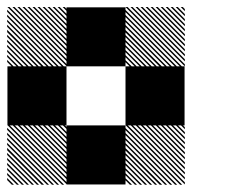

<svg xmlns="http://www.w3.org/2000/svg" viewBox="-21 -854 708 542"><path d="M500.8 -489.2 489.2 -500.8H495L500.8 -495ZM500.8 -475 475 -500.8H480.8L500.8 -480.8ZM500.8 -460.8 460.8 -500.8H466.7L500.8 -466.7ZM500.8 -446.7 446.7 -500.8H452.5L500.8 -452.5ZM500.8 -432.5 432.5 -500.8H438.3L500.8 -438.3ZM500.8 -418.3 418.3 -500.8H424.2L500.8 -424.2ZM500.8 -404.2 404.2 -500.8H410L500.8 -410ZM500.8 -390 390 -500.8H395.8L500.8 -395.8ZM500.8 -375.8 375.8 -500.8H381.7L500.8 -381.7ZM500.8 -361.7 361.7 -500.8H367.5L500.8 -367.5ZM500.8 -347.5 347.5 -500.8H353.3L500.8 -353.3ZM500.8 -333.3 333.3 -500.8H339.2L500.8 -339.2ZM487.5 -332.5 332.5 -487.5V-493.3L493.3 -332.5ZM473.3 -332.5 332.5 -473.3V-479.2L479.2 -332.5ZM459.2 -332.5 332.5 -459.2V-465L465 -332.5ZM445 -332.5 332.5 -445V-450.8L450.8 -332.5ZM430 -332.5 332.5 -430V-436.7L436.7 -332.5ZM416.7 -332.5 332.5 -416.7V-422.5L422.5 -332.5ZM402.5 -332.5 332.5 -402.5V-408.3L408.3 -332.5ZM388.3 -332.5 332.5 -388.3V-394.2L394.2 -332.5ZM374.2 -332.5 332.5 -374.2V-380L380 -332.5ZM360 -332.5 332.5 -360V-365.8L365.8 -332.5ZM345.8 -332.5 332.5 -345.8V-351.7L351.7 -332.5ZM167.5 -489.2 155.8 -500.8H161.7L167.5 -495ZM167.5 -475 141.7 -500.8H147.5L167.5 -480.8ZM167.5 -460.8 127.5 -500.8H133.3L167.5 -466.7ZM167.5 -446.7 113.3 -500.8H119.2L167.5 -452.5ZM167.5 -432.5 99.2 -500.8H105L167.5 -438.3ZM167.5 -418.3 85 -500.8H90.8L167.5 -424.2ZM167.5 -404.2 70.8 -500.8H76.7L167.5 -410ZM167.5 -390 56.7 -500.8H62.5L167.5 -395.8ZM167.5 -375.8 42.5 -500.8H48.3L167.5 -381.7ZM167.5 -361.7 28.3 -500.8H34.2L167.5 -367.5ZM167.5 -347.5 14.2 -500.8H20L167.5 -353.3ZM167.5 -333.3 0 -500.8H5.8L167.5 -339.2ZM154.2 -332.5 -0.8 -487.5V-493.3L160 -332.5ZM140 -332.5 -0.8 -473.3V-479.2L145.8 -332.5ZM125.8 -332.5 -0.8 -459.2V-465L131.7 -332.5ZM111.7 -332.5 -0.8 -445V-450.8L117.5 -332.5ZM96.7 -332.5 -0.8 -430V-436.7L103.3 -332.5ZM83.3 -332.5 -0.8 -416.7V-422.5L89.2 -332.5ZM69.2 -332.5 -0.8 -402.5V-408.3L75 -332.5ZM55 -332.5 -0.8 -388.3V-394.2L60.8 -332.5ZM40.8 -332.5 -0.8 -374.2V-380L46.7 -332.5ZM26.7 -332.5 -0.8 -360V-365.8L32.5 -332.5ZM12.5 -332.5 -0.8 -345.8V-351.7L18.3 -332.5ZM500.8 -822.5 489.2 -834.2H495L500.8 -828.3ZM500.8 -808.3 475 -834.2H480.8L500.8 -814.2ZM500.8 -794.2 460.8 -834.2H466.7L500.8 -800ZM500.8 -780 446.7 -834.2H452.5L500.8 -785.8ZM500.8 -765.8 432.5 -834.2H438.3L500.8 -771.7ZM500.8 -751.7 418.3 -834.2H424.2L500.8 -757.5ZM500.8 -737.5 404.2 -834.2H410L500.8 -743.3ZM500.8 -723.3 390 -834.2H395.8L500.8 -729.2ZM500.8 -709.2 375.8 -834.2H381.7L500.8 -715ZM500.8 -695 361.7 -834.2H367.5L500.8 -700.8ZM500.8 -680.8 347.5 -834.2H353.3L500.8 -686.7ZM500.8 -666.7 333.3 -834.2H339.2L500.8 -672.5ZM487.5 -665.8 332.5 -820.8V-826.7L493.3 -665.8ZM473.3 -665.8 332.5 -806.7V-812.5L479.2 -665.8ZM459.2 -665.8 332.5 -792.5V-798.3L465 -665.8ZM445 -665.8 332.5 -778.3V-784.2L450.8 -665.8ZM430 -665.8 332.5 -763.3V-770L436.7 -665.8ZM416.7 -665.8 332.5 -750V-755.8L422.5 -665.8ZM402.5 -665.8 332.5 -735.8V-741.7L408.3 -665.8ZM388.3 -665.8 332.5 -721.7V-727.5L394.2 -665.8ZM374.2 -665.8 332.5 -707.5V-713.3L380 -665.8ZM360 -665.8 332.5 -693.3V-699.2L365.8 -665.8ZM345.8 -665.8 332.5 -679.2V-685L351.7 -665.8ZM167.5 -822.5 155.8 -834.2H161.7L167.5 -828.3ZM167.5 -808.3 141.7 -834.2H147.5L167.5 -814.2ZM167.5 -794.2 127.5 -834.2H133.3L167.5 -800ZM167.5 -780 113.3 -834.2H119.2L167.5 -785.8ZM167.5 -765.8 99.2 -834.2H105L167.5 -771.7ZM167.5 -751.7 85 -834.2H90.8L167.5 -757.5ZM167.5 -737.5 70.8 -834.2H76.7L167.5 -743.3ZM167.5 -723.3 56.7 -834.2H62.5L167.5 -729.2ZM167.5 -709.2 42.5 -834.2H48.3L167.5 -715ZM167.5 -695 28.3 -834.2H34.2L167.5 -700.8ZM167.5 -680.8 14.2 -834.2H20L167.5 -686.7ZM167.5 -666.7 0 -834.2H5.8L167.5 -672.5ZM154.2 -665.8 -0.8 -820.8V-826.7L160 -665.8ZM140 -665.8 -0.8 -806.7V-812.5L145.8 -665.8ZM125.8 -665.8 -0.8 -792.5V-798.3L131.7 -665.8ZM111.7 -665.8 -0.8 -778.3V-784.2L117.5 -665.8ZM96.7 -665.8 -0.8 -763.3V-770L103.3 -665.8ZM83.3 -665.8 -0.8 -750V-755.8L89.2 -665.8ZM69.2 -665.8 -0.8 -735.8V-741.7L75 -665.8ZM55 -665.8 -0.8 -721.7V-727.5L60.8 -665.8ZM40.8 -665.8 -0.8 -707.5V-713.3L46.7 -665.8ZM26.7 -665.8 -0.8 -693.3V-699.2L32.5 -665.8ZM12.5 -665.8 -0.8 -679.2V-685L18.3 -665.8ZM166.7 -500H333.3V-333.3H166.7ZM333.3 -666.7H500V-500H333.3ZM0 -666.7H166.7V-500H0ZM166.7 -833.3H333.3V-666.7H166.7Z"/></svg>

Font: 0xA000-Pixelated-Mono
Style: Pixelated-Mono
Weight: 400
Version: Version 0.1